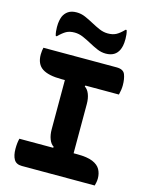

<svg xmlns="http://www.w3.org/2000/svg" viewBox="-137 -1036 874 1122"><g transform="rotate(15 300.0 -475.0)"><path d="M548 0H107Q73 0 59 -23.5Q45 -47 45 -88Q45 -124 52 -150H256L258 -156Q240 -167 230 -192.5Q220 -218 220 -252V-550H199Q120 -550 82.5 -575Q45 -600 45 -658Q45 -669 46.5 -681Q48 -693 50 -700H493Q534 -700 544.5 -673Q555 -646 555 -608Q555 -582 547 -550H344L342 -544Q360 -533 370 -507.5Q380 -482 380 -448V-150H402Q463 -150 496 -136Q529 -122 542 -98Q555 -74 555 -45Q555 -33 553 -22Q551 -11 548 0ZM391 -878Q421 -878 441.5 -889Q462 -900 487 -926H493Q497 -915 498.5 -900Q500 -885 500 -874Q500 -847 496.5 -832Q493 -817 489 -808Q468 -761 410 -761Q383 -761 357.5 -772Q332 -783 306.5 -797Q281 -811 255.5 -822Q230 -833 204 -833Q174 -833 154 -822Q134 -811 108 -785H102Q98 -796 96.5 -811Q95 -826 95 -837Q95 -861 98 -875.5Q101 -890 105 -901Q115 -924 134.5 -937Q154 -950 185 -950Q212 -950 237.5 -939Q263 -928 288.5 -914Q314 -900 339.5 -889Q365 -878 391 -878Z"/></g></svg>

Font: Recursive Mn Csl St XBd
Style: Regular
Weight: 800
Monospace: yes
Version: Version 1.079;hotconv 1.0.112;makeotfexe 2.5.65598; ttfautoh